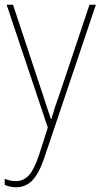

<svg xmlns="http://www.w3.org/2000/svg" viewBox="-20 -641 427 811"><path d="M8 -621H35L157 -253Q173 -205 181 -180Q189 -155 195 -138H197Q210 -185 234 -251L358 -621H385L167 26Q145 91 117 120.5Q89 150 47 150Q24 150 0 140V114Q12 119 23 121.5Q34 124 47 124Q78 124 100.5 101Q123 78 144 16L182 -102Z"/></svg>

Font: Noto Sans Telugu UI SemiCondensed Thin
Style: Regular
Weight: 100
Width: 4
Designer: Jelle Bosma - Monotype Design Team
Foundry: Monotype Imaging Inc.
Version: Version 2.005; ttfautohint (v1.8.4.7-5d5b)